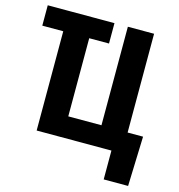

<svg xmlns="http://www.w3.org/2000/svg" viewBox="-125 -821 1029 1102"><g transform="rotate(15 389.0 -270.0)"><path d="M418.9 -710.9V-589.8H22.5V-710.9ZM746.1 -124 736.3 171.4H591.3V0H546.9V-124ZM147 0V-710.9H301.3V-125.5H498.5V-710.9H654.3V0Z"/></g></svg>

Font: Roboto Condensed ExtraBold
Style: Regular
Weight: 800
Designer: Christian Robertson
Foundry: Google
Version: Version 3.008; 2023